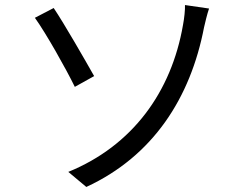

<svg xmlns="http://www.w3.org/2000/svg" viewBox="-20 -719 996 765"><path d="M252.1 -34.1 323.9 25.9C589.8 -96.9 739 -329.2 793 -610.1C796.9 -627.1 804.7 -660.9 812.9 -685L717 -698.9C718 -681.8 714.1 -644.9 709.2 -620C663 -351.9 507.1 -138.1 252.1 -34.1ZM119 -648.1C164.1 -585.2 242.9 -445 278.1 -372.9L355.1 -415.8C320 -478 235.8 -625 193.9 -687.1Z"/></svg>

Font: Karasuma Gothic
Style: Regular
Weight: 400
Designer: Rasmus Andersson, Ryoko Nishizuka
Foundry: Genbu
Version: Version 1.00